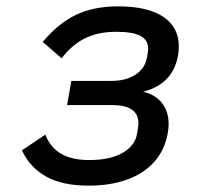

<svg xmlns="http://www.w3.org/2000/svg" viewBox="-20 -572 640 604"><path d="M49 -99 122.5 -148.5Q139 -107 173 -87.8Q207 -68.5 260 -68.5Q326.5 -68.5 365.8 -91.2Q405 -114 411 -151L413.5 -166Q415.5 -179 415.5 -184Q415.5 -241.5 332.5 -241.5H191L204.5 -317.5H329.5Q376.5 -317.5 406.5 -337.2Q436.5 -357 442.5 -392L444.5 -404Q446 -411.5 446 -419Q446 -446 422.2 -459Q398.5 -472 345.5 -472Q288 -472 246.8 -451.2Q205.5 -430.5 174 -388.5L114.5 -440Q162 -497.5 218 -524.8Q274 -552 351.5 -552Q445 -552 493.8 -519Q542.5 -486 542.5 -426.5Q542.5 -410 540 -397.5Q524 -307 430 -283.5Q468 -275 489.2 -248.2Q510.5 -221.5 510.5 -181.5Q510.5 -168 507.5 -152Q498.5 -101 466.2 -64Q434 -27 381 -7.5Q328 12 258.5 12Q177 12 125.8 -16.2Q74.5 -44.5 49 -99Z"/></svg>

Font: JuliaMono MediumItalic
Style: Regular
Weight: 500
Italic angle: -9°
Monospace: yes
Designer: cormullion
Foundry: corm
Version: Version 0.049; ttfautohint (v1.8.4)